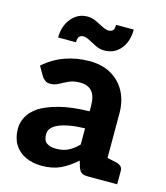

<svg xmlns="http://www.w3.org/2000/svg" viewBox="-110 -811 781 903"><g transform="rotate(15 280.5 -359.0)"><path d="M177 8Q132 8 97 -8.5Q62 -25 43 -56.5Q24 -88 24 -133Q24 -162 39 -190.5Q54 -219 89 -243Q124 -265 182.5 -280.5Q241 -296 329 -298V-324Q329 -373 309 -395Q289 -417 251 -417Q220 -417 197.5 -406.5Q175 -396 156 -385.5Q137 -375 115 -375Q100 -375 90 -382.5Q80 -390 74 -400L48 -445Q94 -486 150 -506Q206 -526 269 -526Q330 -526 374.5 -500.5Q419 -475 443 -429.5Q467 -384 467 -324V0H402Q382 0 371.5 -5.5Q361 -11 354 -29L344 -62Q306 -28 267.5 -10Q229 8 177 8ZM221 -87Q255 -87 279.5 -99Q304 -111 329 -136V-215Q288 -214 256.5 -208.5Q225 -203 203.5 -194Q182 -185 170.5 -172Q159 -159 159 -141Q159 -111 175.5 -99Q192 -87 221 -87ZM445 0 458 -110 508 -99Q524 -96 533.5 -88Q543 -80 543 -65V0ZM315 -688Q328 -688 336 -694.5Q344 -701 344 -723H430Q430 -665 400 -628.5Q370 -592 320 -592Q299 -592 278.5 -602Q258 -612 240.5 -621.5Q223 -631 211 -631Q198 -631 190.5 -623.5Q183 -616 183 -595H96Q96 -651 127 -688.5Q158 -726 205 -726Q226 -726 246.5 -716.5Q267 -707 285 -697.5Q303 -688 315 -688Z"/></g></svg>

Font: Aleo ExtraBold
Style: Regular
Weight: 800
Designer: Alessio Laiso
Foundry: Alessio Laiso
Version: Version 2.001;gftools[0.9.29]